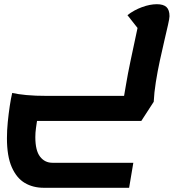

<svg xmlns="http://www.w3.org/2000/svg" viewBox="-20 -550 857 913"><path d="M189 343Q137 343 98 320Q59 297 36 245Q13 193 13 107Q13 70 17 30Q21 -10 26.5 -46.5Q32 -83 38 -108Q64 -102 105.5 -98Q147 -94 207 -94H570Q574 -115 580.5 -155Q587 -195 600.5 -259.5Q614 -324 634 -417L586 -478Q617 -502 655 -516Q693 -530 726 -530Q757 -530 771.5 -516.5Q786 -503 786 -473Q786 -463 779 -432Q772 -401 761.5 -356.5Q751 -312 740 -261Q729 -210 721 -159.5Q713 -109 711 -66L652 25H156Q154 38 151 59.5Q148 81 148 102Q148 166 170.5 195Q193 224 229 224H614L594 343Z"/></svg>

Font: Lemonada Medium
Style: Regular
Weight: 500
Designer: Mohamed Gaber (Arabic), Eduardo Tunni (Latin)
Foundry: Kief Type Foundry
Version: Version 4.004; ttfautohint (v1.8.2)